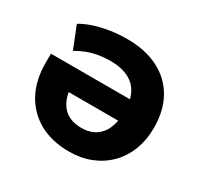

<svg xmlns="http://www.w3.org/2000/svg" viewBox="-153 -904 1142 1102"><g transform="rotate(30 418.0 -352.5)"><path d="M425 11Q311 11 228 -35Q145 -81 100 -164.5Q55 -248 55 -361V-424H651V-284H193L248 -352Q248 -247 291.5 -194.5Q335 -142 419 -142Q498 -142 542.5 -194.5Q587 -247 587 -352Q587 -455 532.5 -507Q478 -559 373 -559Q332 -559 294 -552.5Q256 -546 222 -533Q188 -520 156 -501L98 -647Q133 -668 179.5 -683.5Q226 -699 281 -707.5Q336 -716 394 -716Q515 -716 601.5 -671.5Q688 -627 734 -545.5Q780 -464 780 -351Q780 -270 754 -203Q728 -136 680 -88Q632 -40 567 -14.5Q502 11 425 11Z"/></g></svg>

Font: Nunito Sans 9pt Black
Style: Regular
Weight: 900
Version: Version 3.101;gftools[0.9.27]